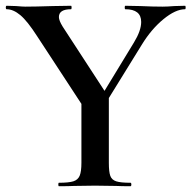

<svg xmlns="http://www.w3.org/2000/svg" viewBox="-20 -645 663 665"><path d="M469 -569Q469 -613 414 -613Q412 -613 412 -619Q412 -625 414 -625L466 -624Q508 -622 543 -622Q560 -622 584 -624L621 -625Q623 -625 623 -619Q623 -613 621 -613Q588 -613 546 -578.5Q504 -544 471 -490L332 -265L312 -281L444 -498Q469 -539 469 -569ZM3 -613Q0 -613 0 -619Q0 -625 3 -625L36 -624Q58 -622 68 -622Q101 -622 163 -624L226 -625Q228 -625 228 -619Q228 -613 226 -613Q184 -613 184 -586Q184 -574 197 -553L350 -318L270 -273L109 -519Q75 -572 50.5 -592.5Q26 -613 3 -613ZM357 -319V-81Q357 -50 362 -36Q367 -22 382.5 -17Q398 -12 432 -12Q435 -12 435 -6Q435 0 432 0Q400 0 382 -1L309 -2L237 -1Q217 0 184 0Q182 0 182 -6Q182 -12 184 -12Q218 -12 234 -17Q250 -22 256 -36.5Q262 -51 262 -81V-310Z"/></svg>

Font: Cormorant Unicase SemiBold
Style: Regular
Weight: 600
Designer: Christian Thalmann (Catharsis Fonts)
Foundry: Catharsis Fonts
Version: Version 4.000